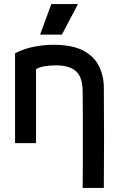

<svg xmlns="http://www.w3.org/2000/svg" viewBox="-20 -703 580 943"><path d="M157 0H54V-441Q95 -463 144.5 -473Q194 -483 242 -483Q335 -483 389 -454.5Q443 -426 466.5 -377.5Q490 -329 490 -271Q490 -198 490.5 -139Q491 -80 491 -25.5Q491 29 490.5 88Q490 147 490 220H386Q387 151 387 94.5Q387 38 387 -15Q387 -68 387 -124.5Q387 -181 386 -250Q386 -323 354 -352.5Q322 -382 255 -382Q222 -382 196 -377Q170 -372 157 -363ZM232 -683H363L284 -533H177Z"/></svg>

Font: Kreadon Light
Style: Bold
Weight: 600
Designer: Reiya WATANABE
Foundry: StudioGnu
Version: Version 1.003; ttfautohint (v1.8.4.7-5d5b);gftools[0.9.32]